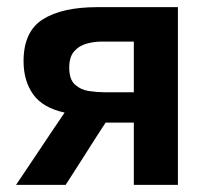

<svg xmlns="http://www.w3.org/2000/svg" viewBox="-20 -518 583 538"><path d="M25 0Q49.5 -36.5 74.2 -73.2Q99 -110 122.5 -145.5L161 -202.5Q99.5 -216 72.8 -253.8Q46 -291.5 46 -346.5Q46 -429.5 100 -463.8Q154 -498 253.5 -498H478.5V0H355V-174.5H276L249 -133Q228 -99.5 206.5 -66.2Q185 -33 164 0ZM271 -259.5H355V-401.5H265.5Q243 -401.5 222 -395.5Q201 -389.5 187.5 -373.8Q174 -358 174 -328.5Q174 -295 190.5 -280.5Q207 -266 229.8 -262.8Q252.5 -259.5 271 -259.5Z"/></svg>

Font: Commissioner SemiBold
Style: Regular
Weight: 600
Designer: Kostas Bartsokas
Foundry: Kostas Bartsokas
Version: Version 1.000; ttfautohint (v1.8.3)